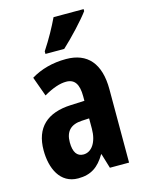

<svg xmlns="http://www.w3.org/2000/svg" viewBox="-117 -837 698 919"><g transform="rotate(-15 232.0 -378.0)"><path d="M389 -756V-766H240C219 -722 192 -672 157 -619V-606H250C297 -649 362 -719 389 -756ZM245 -557C179 -557 120 -541 71 -511L106 -414C151 -440 187 -452 218 -452C260 -452 279 -423 279 -364V-341L211 -338C93 -333 29 -275 29 -162C29 -74 65 10 155 10C219 10 257 -17 290 -73H292L314 0H409V-363C409 -491 352 -557 245 -557ZM242 -252 279 -254V-203C279 -137 250 -94 209 -94C177 -94 160 -118 160 -167C160 -221 187 -249 242 -252Z"/></g></svg>

Font: Noto Sans Thai Looped ExtraCondensed
Style: Bold
Weight: 700
Width: 2
Designer: Sasikarn Vongin, Ben Mitchell
Foundry: The Fontpad Ltd
Version: Version 1.001